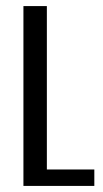

<svg xmlns="http://www.w3.org/2000/svg" viewBox="-20 -611 337 631"><path d="M57 0V-591H134V-54H290V0Z"/></svg>

Font: Alumni Sans Medium
Style: Regular
Weight: 500
Designer: Robert E. Leuschke
Foundry: Robert E. Leuschke
Version: Version 1.018